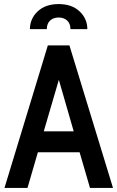

<svg xmlns="http://www.w3.org/2000/svg" viewBox="-20 -923 577 943"><path d="M371 -175H166L115 0H2L215 -700H321L535 0H422ZM342 -278 269 -531 195 -278ZM409 -780H326Q326 -807 310 -822Q294 -837 268 -837Q242 -837 226 -822Q210 -807 210 -780H127Q127 -831 165 -867Q203 -903 268 -903Q333 -903 371 -867Q409 -831 409 -780Z"/></svg>

Font: Cabin Condensed SemiBold
Style: Regular
Weight: 600
Width: 3
Designer: Pablo Impallari
Foundry: Pablo Impallari. http://www.impallari.com Igino Marini. http://www.ikern.com
Version: Version 2.200